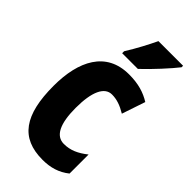

<svg xmlns="http://www.w3.org/2000/svg" viewBox="-242 -827 898 898"><g transform="rotate(45 207.0 -378.0)"><path d="M395 -756V-766H232C211 -722 185 -672 152 -619V-606H256C304 -651 368 -721 395 -756ZM241 10C294 10 337 -3 376 -34V-160C337 -129 302 -113 259 -113C206 -113 179 -167 179 -272C179 -378 206 -436 255 -436C287 -436 316 -426 351 -405L390 -521C351 -545 308 -559 245 -559C94 -559 33 -436 33 -272C33 -79 96 10 241 10Z"/></g></svg>

Font: Noto Sans Kannada ExtraCondensed ExtraBold
Style: Regular
Weight: 800
Width: 2
Designer: Jelle Bosma - Monotype Design Team
Foundry: Monotype Imaging Inc.
Version: Version 2.005